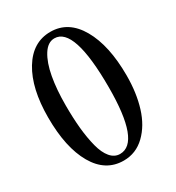

<svg xmlns="http://www.w3.org/2000/svg" viewBox="-164 -762 798 873"><g transform="rotate(-30 234.5 -326.0)"><path d="M230.5 11.2Q135.7 11.2 82.8 -80.6Q29.8 -172.4 29.8 -330.1Q29.8 -482.4 84.7 -572.8Q139.6 -663.1 232.9 -663.1Q327.1 -663.1 380.9 -569.1Q434.6 -475.1 434.6 -317.9Q434.6 -226.6 411.9 -153.1Q389.2 -79.6 342 -34.2Q294.9 11.2 230.5 11.2ZM231 -23.4Q337.4 -23.4 337.4 -312Q337.4 -628.4 233.9 -628.4Q199.2 -628.4 174.6 -589.4Q149.9 -550.3 138.2 -485.8Q126.5 -421.4 126.5 -338.4Q126.5 -271.5 131.8 -217Q137.2 -162.6 148.7 -117.7Q160.2 -72.8 181.2 -48.1Q202.1 -23.4 231 -23.4Z"/></g></svg>

Font: Elstob 18pt Medium
Style: Regular
Weight: 500
Designer: Peter S. Baker
Version: Version 1.015